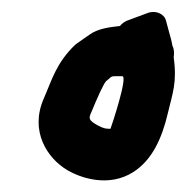

<svg xmlns="http://www.w3.org/2000/svg" viewBox="-20 -694 316 325"><path d="M167 -476C160 -476 156 -476 145 -482C129 -491 130 -494 135 -505C144 -527 156 -554 160 -557C172 -566 164 -565 187 -565C197 -565 169 -481 167 -476ZM274 -597C275 -602 275 -611 272 -616C271 -621 270 -627 268 -633L261 -659C258 -671 243 -677 230 -672L195 -659C191 -657 187 -655 183 -650C166 -648 146 -646 131 -635L111 -621C110 -620 108 -619 107 -618C75 -587 68 -559 54 -527C30 -472 60 -426 94 -406C116 -393 164 -376 206 -403C237 -423 254 -459 264 -502C272 -536 280 -554 274 -597Z"/></svg>

Font: Reckless Catfish
Style: HeavyIt
Weight: 400
Foundry: Cannot Into Space Fonts
Version: Version 0.2894